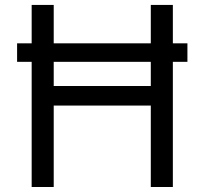

<svg xmlns="http://www.w3.org/2000/svg" viewBox="-20 -747 817 767"><path d="M728.7 -573.9V-500H670.5V0H582.4V-325.3H194.6V0H106.5V-500H48.3V-573.9H106.5V-727.3H194.6V-573.9H582.4V-727.3H670.5V-573.9ZM582.4 -500H194.6V-403.4H582.4Z"/></svg>

Font: Inter UI
Style: Regular
Weight: 400
Designer: Rasmus Andersson
Foundry: rsms
Version: 3.2;8d6f07862